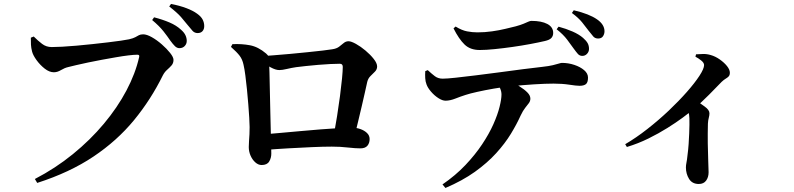

<svg xmlns="http://www.w3.org/2000/svg" viewBox="-20 -860 3960 958"><path d="M829.7 -657.5Q815.9 -678 795.4 -704.1Q774.8 -730.2 739.2 -760L748.8 -773.6Q791.2 -762.7 825.6 -748Q859.9 -733.3 882.8 -712.1Q899.1 -697.8 905.4 -684Q911.8 -670.3 911.8 -656Q911.8 -640.9 901.6 -630.3Q891.5 -619.7 875.2 -619.7Q863.1 -619.7 852.7 -629.8Q842.3 -640 829.7 -657.5ZM916 -735.5Q902.4 -753 883.2 -775Q864 -797 824.4 -827.5L833.3 -840.4Q876.2 -832 909.5 -819.5Q942.8 -807 963.7 -791.6Q983.2 -777.7 991.1 -762.4Q999 -747 999 -729.8Q999 -714 990.4 -704.5Q981.7 -695 966.2 -695Q951.2 -695 941.1 -705.7Q931.1 -716.5 916 -735.5ZM238 -625.2Q258 -625.2 290.3 -626.9Q322.5 -628.7 361.6 -632.1Q400.7 -635.5 441 -639.9Q481.4 -644.3 518.2 -648.6Q554.9 -652.9 582.8 -657Q610.7 -661.1 623.9 -663.9Q644.8 -668.8 655 -674.4Q665.1 -680 673.2 -684.4Q681.2 -688.7 694.5 -688.7Q712.3 -688.7 737.6 -674.4Q762.9 -660.1 787.5 -638.5Q812.1 -616.9 828.9 -595.8Q845.7 -574.7 845.7 -561.3Q845.7 -544.6 835.8 -533.4Q825.8 -522.3 813.6 -511.5Q801.3 -500.8 792.8 -484.5Q732.9 -362.9 648.6 -260.4Q564.3 -157.8 446.2 -78.7Q328.1 0.5 165.7 52.7L154 33.1Q256.7 -20.2 343.6 -90.9Q430.6 -161.6 498.3 -242.6Q566 -323.5 610.9 -408.4Q655.8 -493.3 674.3 -575.3Q676.1 -582 673.4 -584.5Q670.7 -587 665.4 -587Q648.6 -587 620.8 -583.6Q593.1 -580.3 558.8 -574.3Q524.5 -568.4 488.6 -561.8Q452.7 -555.2 419.7 -548.2Q386.7 -541.2 360.4 -535.1Q334.1 -529.1 320.1 -525.3Q302.5 -521.3 284.4 -510.4Q266.4 -499.4 248.7 -499.4Q226.5 -499.4 203.4 -517.3Q180.4 -535.3 162.7 -559.5Q145.1 -583.7 140.1 -602.5Q135.3 -621.4 134.5 -636.9Q133.7 -652.4 133.9 -672L148.3 -677.8Q169 -657.1 189.8 -641.2Q210.5 -625.2 238 -625.2Z M1749.7 -183.1 1646 -188.2Q1653.7 -230.2 1661.9 -280.9Q1670 -331.5 1676.4 -380.4Q1682.8 -429.4 1686.6 -468.4Q1690.3 -507.5 1690.3 -526.4Q1690.3 -541.9 1675.7 -541.9Q1656.3 -541.9 1628 -540.5Q1599.6 -539.1 1567.8 -536.4Q1536 -533.6 1507 -530.6Q1478 -527.6 1457.8 -524.9Q1434.2 -521.4 1411.2 -515.9Q1388.2 -510.4 1373.5 -510.4Q1355.2 -510.4 1329.7 -524.4Q1304.3 -538.4 1281.2 -555V-579.4Q1304.8 -581.1 1343.6 -584Q1382.5 -586.9 1427.1 -591Q1471.8 -595.1 1514.3 -599.5Q1556.8 -603.9 1590 -607.7Q1623.3 -611.6 1637.5 -614.1Q1659.3 -617.2 1671.9 -626.9Q1684.5 -636.5 1695 -645.3Q1705.5 -654.2 1719.1 -654.2Q1732.2 -654.2 1756 -641Q1779.8 -627.8 1803.8 -607.6Q1827.9 -587.4 1844.8 -565.9Q1861.7 -544.5 1861.7 -528.3Q1861.7 -513.9 1851.2 -503Q1840.6 -492.1 1828.8 -480.7Q1816.9 -469.4 1812.4 -451.5Q1807.2 -427.5 1800.1 -396.2Q1793 -364.9 1784.8 -329.4Q1776.6 -293.9 1767.5 -256.6Q1758.4 -219.4 1749.7 -183.1ZM1139.6 -639.6Q1185.3 -642 1226.9 -634.2Q1268.4 -626.5 1307.8 -592.9Q1317.7 -584.5 1319.6 -577.3Q1321.6 -570 1322.6 -553.2Q1323.6 -535.4 1324.5 -498.8Q1325.4 -462.2 1326.3 -416.5Q1327.2 -370.8 1328.3 -324.3Q1329.3 -277.8 1330.3 -238.4Q1331.4 -199.1 1331.7 -177.3Q1331.9 -158.4 1332.8 -139.7Q1333.7 -120.9 1333.7 -93.8Q1333.7 -71.3 1323 -54Q1312.4 -36.6 1285.4 -36.6Q1268.9 -36.6 1254.1 -49.7Q1239.3 -62.8 1230.3 -83.2Q1221.3 -103.6 1221.3 -126.3Q1221.3 -139.7 1222.5 -155.9Q1223.7 -172.1 1224.7 -190.2Q1225.7 -208.4 1225.5 -226.3Q1225.5 -243.2 1223.6 -273Q1221.7 -302.7 1218.9 -339.3Q1216 -375.8 1212.3 -413.1Q1208.5 -450.4 1204.3 -483.1Q1200.1 -515.9 1195.1 -537Q1189.5 -563.7 1175.8 -581.7Q1162.1 -599.8 1132.4 -626ZM1298.8 -111.6 1298.1 -189.8Q1333.9 -192.5 1381.1 -197Q1428.2 -201.4 1479.7 -205.9Q1531.1 -210.4 1580.4 -214.5Q1629.8 -218.5 1670.6 -220.8Q1711.4 -223 1737.1 -223Q1758.1 -223 1778 -216.1Q1797.8 -209.2 1811.1 -196.5Q1824.3 -183.8 1824.3 -166.3Q1824.3 -146.1 1813.3 -132.9Q1802.2 -119.7 1778.2 -119.7Q1753.6 -119.7 1715.7 -124Q1677.8 -128.4 1635.6 -128.4Q1593.6 -128.4 1537.2 -125.9Q1480.7 -123.4 1419 -119.9Q1357.2 -116.4 1298.8 -111.6Z M2842.7 -617.3Q2828.9 -636.6 2809.9 -662.1Q2790.8 -687.6 2757.4 -714L2767.1 -726.9Q2804.3 -716.9 2836.6 -702.8Q2868.9 -688.7 2889.3 -670.9Q2905.1 -657.1 2912.2 -644.4Q2919.2 -631.7 2918.9 -615.2Q2918.7 -601.6 2908.8 -591.2Q2898.9 -580.8 2884.8 -581.1Q2871.9 -581.4 2863.5 -590.8Q2855.1 -600.2 2842.7 -617.3ZM2917.5 -706Q2902.7 -726 2884.2 -748.9Q2865.6 -771.7 2833.6 -795.2L2842.8 -808.8Q2882.5 -799.4 2910.9 -788.2Q2939.3 -777.1 2958.8 -763.5Q2977.3 -750.9 2986.8 -735.8Q2996.2 -720.6 2996.2 -704.2Q2996.2 -690.2 2988.5 -678.9Q2980.8 -667.6 2963.8 -667.8Q2948.9 -668.1 2940.3 -677.9Q2931.6 -687.7 2917.5 -706ZM2101.9 -505.1 2114.3 -510.1Q2133.6 -492.1 2149.8 -479.8Q2166.1 -467.5 2188.9 -467.5Q2209.2 -467.5 2252.9 -472.2Q2296.6 -476.9 2353.8 -484Q2410.9 -491.1 2472 -499.2Q2533.1 -507.3 2588.8 -514.7Q2644.5 -522 2685 -526.3Q2718.8 -530 2738.6 -534.8Q2758.3 -539.5 2768.7 -542.9Q2779 -546.2 2783.6 -546.2Q2815.7 -546.2 2845.4 -536.3Q2875.1 -526.5 2894.5 -510Q2913.9 -493.6 2913.9 -472.8Q2913.9 -448.3 2903.3 -440.1Q2892.8 -431.9 2871.9 -431.9Q2855.4 -431.9 2820.4 -437.4Q2785.5 -442.8 2742 -442.8Q2702.1 -442.8 2645 -439.2Q2587.9 -435.6 2525.7 -429.1Q2487.7 -425.5 2443.5 -417.8Q2399.4 -410.1 2361.3 -401.6Q2323.1 -393.1 2302.5 -386.2Q2277.6 -378.3 2251.7 -368Q2225.8 -357.8 2203.5 -357.5Q2187.2 -357.5 2166.9 -370.7Q2146.7 -383.8 2130.3 -403.1Q2113.9 -422.3 2108.1 -439Q2102.7 -452.8 2101.7 -470Q2100.7 -487.1 2101.9 -505.1ZM2202.5 77.9 2187.8 60.2Q2253.3 15.2 2302.1 -36.3Q2350.8 -87.7 2385.5 -139.8Q2420.2 -191.8 2441.7 -240Q2463.1 -288.2 2472.6 -326.8Q2482.2 -365.4 2482.2 -388.6Q2482.2 -403.6 2475.4 -419.2Q2468.6 -434.7 2451.7 -450.1L2518.5 -460.3Q2548.3 -444.1 2572.6 -428.8Q2596.8 -413.6 2611.6 -398.5Q2626.3 -383.5 2626.3 -368.1Q2626.3 -355.7 2618.9 -345.6Q2611.4 -335.5 2600.4 -321.8Q2589.4 -308.1 2577.6 -283.3Q2558.6 -240.9 2529.3 -192.7Q2500 -144.5 2455.8 -95.8Q2411.5 -47.1 2349.4 -2.6Q2287.2 41.8 2202.5 77.9ZM2698.4 -655.3Q2669 -648.4 2626.4 -640.4Q2583.8 -632.4 2537.3 -625.8Q2490.8 -619.2 2448 -614.9Q2405.2 -610.5 2373.4 -610.5Q2326.3 -610.5 2298 -637.8Q2269.8 -665 2242.9 -718.5L2253.3 -727.6Q2284.2 -708.5 2310.7 -703.5Q2337.1 -698.5 2362.1 -698.5Q2398.9 -698.5 2434.8 -703.6Q2470.8 -708.6 2501.9 -716.2Q2533 -723.7 2553.4 -728.7Q2578.9 -735.7 2593.3 -741.9Q2607.8 -748 2616.4 -751.9Q2625.1 -755.8 2631.7 -755.8Q2681.8 -755.8 2711 -740.4Q2740.2 -724.9 2740.2 -695.6Q2740.2 -680.8 2731.3 -670.7Q2722.4 -660.7 2698.4 -655.3Z M3449.9 -577.1 3452.9 -589Q3469.3 -590.1 3488.2 -590.6Q3507.1 -591.1 3526.4 -585.3Q3549.2 -578.9 3571.2 -563.5Q3593.2 -548.1 3607.5 -530.3Q3621.7 -512.4 3621.7 -497.3Q3621.7 -485.2 3616 -479Q3610.3 -472.8 3601.1 -467.5Q3591.9 -462.1 3580.9 -451.8Q3556.2 -426.6 3518.3 -387.8Q3480.4 -349.1 3434.2 -310.3Q3417.7 -296.3 3385.7 -272.5Q3353.7 -248.8 3310.3 -221.6Q3267 -194.4 3215.4 -168.9Q3163.8 -143.5 3107.9 -126.6L3099.5 -140.5Q3154.1 -172.4 3209.8 -216.1Q3265.6 -259.7 3316.6 -307.9Q3367.5 -356.2 3407.2 -401.3Q3446.8 -446.3 3470 -481.9Q3493.1 -517.4 3493.1 -535.4Q3493.1 -546.7 3478.5 -558.4Q3463.9 -570.1 3449.9 -577.1ZM3399 -332.1 3441.5 -367.4Q3472.1 -345.6 3496 -328.5Q3519.9 -311.4 3519.9 -294.8Q3519.9 -284.2 3516.6 -272.5Q3513.2 -260.9 3512.2 -243.2Q3510.9 -193.8 3511.5 -144.8Q3512.1 -95.8 3513.8 -57.4Q3515.6 -19 3515.6 -0.4Q3515.6 24.3 3503.3 41.1Q3491 58 3466.8 58Q3433.8 58 3418.1 32.6Q3402.4 7.2 3402.4 -24.6Q3402.4 -35.4 3405.3 -49.5Q3408.2 -63.7 3409.9 -82Q3414.1 -113.1 3416 -141.5Q3417.8 -169.8 3418.8 -194.1Q3419.8 -218.5 3420 -237.6Q3420.1 -256.7 3419.8 -269.7Q3419.6 -288.8 3414.1 -302.7Q3408.6 -316.6 3399 -332.1Z"/></svg>

Font: Noto Serif SC
Style: Regular
Weight: 200
Designer: Ryoko NISHIZUKA 西塚涼子 (kana & ideographs); Frank Grießhammer (Latin, Greek & Cyrillic); Wenlong ZHANG 张文龙 (bopomofo); San
Foundry: Adobe
Version: Version 2.001;hotconv 1.1.0;makeotfexe 2.6.0